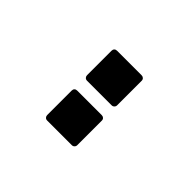

<svg xmlns="http://www.w3.org/2000/svg" viewBox="16 -1090 579 579"><g transform="rotate(-45 305.5 -800.0)"><path d="M161.1 -735.4Q156.2 -735.4 152.8 -738.8Q149.4 -742.2 149.4 -747.1V-852.1Q149.4 -857.4 152.8 -860.6Q156.2 -863.8 161.1 -863.8H265.6Q271 -863.8 274.2 -860.6Q277.3 -857.4 277.3 -852.1V-747.1Q277.3 -742.2 274.2 -738.8Q271 -735.4 265.6 -735.4ZM331.1 -735.4Q326.2 -735.4 322.8 -738.8Q319.3 -742.2 319.3 -747.1V-852.1Q319.3 -857.4 322.8 -860.6Q326.2 -863.8 331.1 -863.8H435.5Q440.9 -863.8 444.1 -860.6Q447.3 -857.4 447.3 -852.1V-747.1Q447.3 -742.2 444.1 -738.8Q440.9 -735.4 435.5 -735.4Z"/></g></svg>

Font: Alte DIN 1451 Mittelschrift
Style: Bold
Weight: 700
Designer: Peter Wiegel
Foundry: Peter Wiegel
Version: Version 1.003